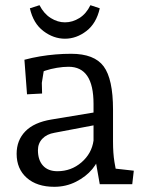

<svg xmlns="http://www.w3.org/2000/svg" viewBox="-20 -709 557 739"><path d="M189 10Q122 10 83 -24.5Q44 -59 44 -117Q44 -169 77.5 -203.5Q111 -238 178 -249L353 -278V-229L190 -198Q160 -193 143 -175Q126 -157 126 -131Q126 -93 145.5 -71.5Q165 -50 201 -50Q254 -50 293.5 -84Q333 -118 340 -168V-309Q340 -381 316 -416.5Q292 -452 244 -452Q223 -452 199 -448Q175 -444 154 -437Q133 -430 122 -422L153 -465L141 -390L142 -349L84 -346L74 -479Q104 -487 134 -492Q164 -497 194 -499.5Q224 -502 254 -502Q343 -502 379 -453.5Q415 -405 415 -287V-164Q415 -119 420.5 -85.5Q426 -52 430 -33L397 -63L495 -52L489 0H364L344 -113L362 -116Q360 -88 335.5 -58.5Q311 -29 272.5 -9.5Q234 10 189 10ZM95 -677 132 -689Q149 -656 175.5 -639.5Q202 -623 230 -623Q259 -623 285.5 -639.5Q312 -656 328 -689L364 -677Q351 -619 312.5 -589.5Q274 -560 230 -560Q186 -560 147 -589.5Q108 -619 95 -677Z"/></svg>

Font: Andada Pro
Style: Regular
Weight: 400
Designer: Carolina Giovagnoli
Foundry: Huerta Tipografica
Version: Version 3.003